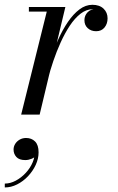

<svg xmlns="http://www.w3.org/2000/svg" viewBox="-68 -490 504 821"><path d="M22.5 0 132 -440.5H55.5V-460H211.5L101.5 0ZM126 -152.5Q135 -193 149 -237Q163 -281 181.5 -322.2Q200 -363.5 222.8 -396.8Q245.5 -430 271.8 -449.8Q298 -469.5 327 -469.5Q357.5 -469.5 374.8 -453Q392 -436.5 392 -411.5Q392 -388.5 379 -372.5Q366 -356.5 343 -356.5Q321.5 -356.5 307.2 -369.5Q293 -382.5 293 -403.5Q293 -423.5 306.5 -437.5Q320 -451.5 343.5 -451.5Q364.5 -451.5 377.8 -441Q391 -430.5 391 -411.5H371.5Q371.5 -427.5 360.2 -439Q349 -450.5 328 -450.5Q301 -450.5 276.2 -431.2Q251.5 -412 230.2 -379.8Q209 -347.5 191.2 -308.2Q173.5 -269 159.8 -228.5Q146 -188 137.5 -152.5ZM-47.5 311.5V295Q-24 295 -0.5 282.5Q23 270 42.2 249.2Q61.5 228.5 72 203.2Q82.5 178 80 152.5H96Q96 165 87.8 174.5Q79.5 184 66.5 189.2Q53.5 194.5 40 194.5Q14 194.5 2 181.2Q-10 168 -10 149.5Q-10 136.5 -3 125.2Q4 114 16.2 107Q28.5 100 43.5 100Q67 100 82 115Q97 130 97 161.5Q97 188.5 84.8 215Q72.5 241.5 51.8 263.5Q31 285.5 5.2 298.5Q-20.5 311.5 -47.5 311.5Z"/></svg>

Font: Bodoni Moda
Style: Italic
Weight: 400
Italic angle: -13°
Designer: Owen Earl
Foundry: indestructible type
Version: Version 2.005